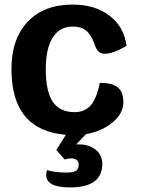

<svg xmlns="http://www.w3.org/2000/svg" viewBox="-20 -580 617 839"><path d="M519 -133Q519 -84 472 -45Q425 -6 356 6L313 51H325Q370 51 398.5 74.5Q427 98 427 136Q427 239 286 239Q182 239 182 185Q182 172 186 163Q198 168 221 171Q244 174 270 174Q301 174 312.5 166Q324 158 324 138Q324 127 315.5 119.5Q307 112 291 112Q277 112 263 117L226 75L268 9Q30 -10 30 -278Q30 -410 101 -485Q172 -560 297 -560Q395 -560 458.5 -511.5Q522 -463 533 -380Q475 -345 437 -345Q421 -345 410.5 -355Q400 -365 393 -387Q378 -429 356 -446.5Q334 -464 297 -464Q241 -464 210.5 -416Q180 -368 180 -278Q180 -181 210.5 -135.5Q241 -90 306 -90Q351 -90 377 -120.5Q403 -151 416 -218Q471 -218 495 -198Q519 -178 519 -133Z"/></svg>

Font: Krub
Style: Bold
Weight: 700
Version: Version 1.000; ttfautohint (v1.6)